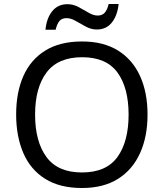

<svg xmlns="http://www.w3.org/2000/svg" viewBox="-20 -1026 821 963"><path d="M720 -451Q720 -341 682.5 -258Q645 -175 572 -129Q499 -83 391 -83Q280 -83 206.5 -129Q133 -175 97 -258.5Q61 -342 61 -452Q61 -562 97 -644Q133 -726 206.5 -772Q280 -818 392 -818Q499 -818 572 -772.5Q645 -727 682.5 -644.5Q720 -562 720 -451ZM156 -451Q156 -316 213 -238.5Q270 -161 391 -161Q513 -161 569 -238.5Q625 -316 625 -451Q625 -586 569 -662.5Q513 -739 392 -739Q271 -739 213.5 -662.5Q156 -586 156 -451ZM208 -877Q214 -936 242.5 -970.5Q271 -1005 318 -1005Q348 -1005 374.5 -990.5Q401 -976 425 -962Q449 -948 470 -948Q493 -948 505.5 -962.5Q518 -977 525 -1006H575Q569 -948 541 -913Q513 -878 466 -878Q438 -878 411.5 -892Q385 -906 360.5 -920.5Q336 -935 314 -935Q290 -935 278 -920.5Q266 -906 259 -877Z"/></svg>

Font: Noto Sans Kannada UI
Style: Regular
Weight: 400
Designer: Jelle Bosma - Monotype Design Team
Foundry: Monotype Imaging Inc.
Version: Version 2.005; ttfautohint (v1.8.4.7-5d5b)